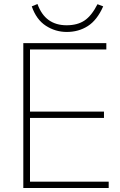

<svg xmlns="http://www.w3.org/2000/svg" viewBox="-20 -933 594 953"><path d="M507.8 -718.8V-687.5H128.9V-378.9H496.1V-347.7H128.9V-31.2H519.5V0H95.7V-718.8ZM137.7 -901.4 166 -913.1Q185.5 -859.4 221.7 -833.5Q257.8 -807.6 310.5 -807.6Q364.3 -807.6 399.4 -831.1Q434.6 -854.5 463.9 -912.1L492.2 -901.4Q461.9 -833 416 -803.7Q370.1 -774.4 311.5 -774.4Q254.9 -774.4 207.5 -805.2Q160.2 -835.9 137.7 -901.4Z"/></svg>

Font: Min Sans VF VF
Style: Regular
Weight: 400
Designer: Jinseong-Kim, NotoSansCJK, Nunito
Foundry: Jinseong-Kim
Version: Version 1.420;Glyphs 3.1.2 (3151)